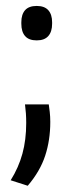

<svg xmlns="http://www.w3.org/2000/svg" viewBox="-20 -478 239 630"><path d="M140 -135.5Q141.5 -126 143.2 -110.8Q145 -95.5 145 -78Q145 -18 128.2 33Q111.5 84 71 131.5L15 113.5Q41 72 53.5 26.5Q66 -19 66 -74.5Q66 -91 65 -105.8Q64 -120.5 62 -135.5ZM100.5 -345.5Q74.5 -345.5 62.2 -359.8Q50 -374 50 -400V-405Q50 -430.5 62.2 -444.5Q74.5 -458.5 100.5 -458.5Q126 -458.5 138.5 -444.5Q151 -430.5 151 -405V-400Q151 -374 138.5 -359.8Q126 -345.5 100.5 -345.5Z"/></svg>

Font: Anek Tamil Medium
Style: Regular
Weight: 400
Version: Version 1.003